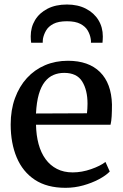

<svg xmlns="http://www.w3.org/2000/svg" viewBox="-20 -842 559 872"><path d="M277.5 11Q193.5 11 138.2 -25.5Q83 -62 55.8 -127Q28.5 -192 28.5 -276.5Q28.5 -342.5 48 -396Q67.5 -449.5 102.2 -487.5Q137 -525.5 184.5 -545.8Q232 -566 288.5 -566Q382.5 -566 434.2 -514.8Q486 -463.5 488.5 -367.5Q488.5 -337 487.2 -314.5Q486 -292 482 -275.5H143.5Q144.5 -227.5 155.2 -187.8Q166 -148 187 -119.2Q208 -90.5 238.8 -74.8Q269.5 -59 310 -59Q351.5 -59 393.8 -73.8Q436 -88.5 459 -106.5L478.5 -63Q460.5 -44.5 429 -27.8Q397.5 -11 358.2 0Q319 11 277.5 11ZM143.5 -326.5 375 -327.5Q376 -336.5 376.8 -348.8Q377.5 -361 377.5 -371Q377.5 -433 353.2 -472Q329 -511 271.5 -511Q245 -511 222.8 -501.5Q200.5 -492 183.5 -470.5Q166.5 -449 156.2 -413.5Q146 -378 143.5 -326.5ZM284 -821.5Q333.5 -821.5 370.2 -802.5Q407 -783.5 427 -750.8Q447 -718 447 -676.5Q447 -670 446.5 -662.2Q446 -654.5 445.5 -648H393Q393.5 -651.5 393.2 -656Q393 -660.5 392 -665.5Q389 -685 378.5 -703.2Q368 -721.5 345.2 -733.5Q322.5 -745.5 284 -745.5Q245 -745.5 222.2 -733.5Q199.5 -721.5 189 -703Q178.5 -684.5 175 -665.5Q174.5 -660.5 174.2 -656Q174 -651.5 174 -648H121.5Q120.5 -654.5 120 -662.2Q119.5 -670 119.5 -677Q119.5 -718 139.2 -750.8Q159 -783.5 196 -802.5Q233 -821.5 284 -821.5Z"/></svg>

Font: Merriweather 28pt Medium
Style: Regular
Weight: 500
Version: Version 2.100